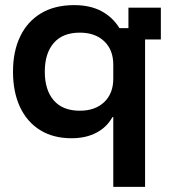

<svg xmlns="http://www.w3.org/2000/svg" viewBox="-20 -530 677 750"><path d="M422.5 200V-72.5H419.2Q397.5 -33.3 356.7 -11.7Q315.8 10 259.2 10Q187.5 10 136.2 -22.1Q85 -54.2 57.9 -112.5Q30.8 -170.8 30.8 -250Q30.8 -329.2 58.8 -387.5Q86.7 -445.8 140 -477.9Q193.3 -510 270 -510Q331.7 -510 375.8 -486.7Q420 -463.3 446.7 -420H481.7V-500H608.3V-375.8H546.7V200ZM291.7 -97.5Q351.7 -97.5 387.1 -131.2Q422.5 -165 422.5 -222.5V-277.5Q422.5 -335 387.1 -368.8Q351.7 -402.5 291.7 -402.5Q225 -402.5 190 -362.1Q155 -321.7 155 -250Q155 -178.3 190 -137.9Q225 -97.5 291.7 -97.5Z"/></svg>

Font: Funnel Display SemiBold
Style: Regular
Weight: 600
Designer: NORD ID, Kristian Moeller
Foundry: Dicotype
Version: Version 1.000